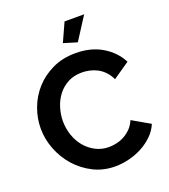

<svg xmlns="http://www.w3.org/2000/svg" viewBox="-162 -1030 1011 1151"><g transform="rotate(-20 343.0 -454.5)"><path d="M417 -770 331 -796 385 -915H510ZM31 -360Q31 -425 54.5 -488.5Q78 -552 123 -602Q168 -652 233 -683Q298 -714 381 -714Q479 -714 550.5 -671Q622 -628 657 -559L551 -486Q537 -516 517 -536.5Q497 -557 474 -569Q451 -581 426 -586.5Q401 -592 377 -592Q325 -592 286.5 -571Q248 -550 222.5 -516.5Q197 -483 184 -440.5Q171 -398 171 -356Q171 -309 186 -265.5Q201 -222 228.5 -189Q256 -156 294.5 -136Q333 -116 379 -116Q403 -116 429 -122Q455 -128 478.5 -141Q502 -154 522 -174.5Q542 -195 554 -224L667 -159Q650 -119 618.5 -88.5Q587 -58 547.5 -37Q508 -16 463 -5Q418 6 375 6Q299 6 236 -26Q173 -58 127.5 -109.5Q82 -161 56.5 -226.5Q31 -292 31 -360Z"/></g></svg>

Font: IngvarSans
Style: Bold
Weight: 700
Version: Version 3.000